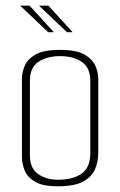

<svg xmlns="http://www.w3.org/2000/svg" viewBox="-20 -650 422 674"><path d="M183 4Q130 4 103 -12Q76 -28 66.5 -52Q57 -76 57 -99V-372Q57 -396 67 -419.5Q77 -443 105.5 -459Q134 -475 191 -475Q247 -475 275.5 -459Q304 -443 314.5 -419.5Q325 -396 325 -372V-114Q325 -84 314 -57Q303 -30 272.5 -13Q242 4 183 4ZM183 -19Q236 -19 266.5 -40.5Q297 -62 297 -112V-367Q297 -412 267.5 -432.5Q238 -453 191 -453Q145 -453 115 -433Q85 -413 85 -367V-104Q85 -59 114 -39Q143 -19 183 -19ZM149 -537 51 -630H84L169 -537ZM215 -537 117 -630H150L235 -537Z"/></svg>

Font: Smooch Sans Thin ExtraLight
Style: Regular
Weight: 250
Version: Version 1.010